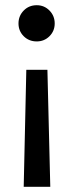

<svg xmlns="http://www.w3.org/2000/svg" viewBox="-20 -515 281 737"><path d="M190 -425Q190 -396 170 -376Q150 -356 121 -356Q91 -356 71 -376Q51 -396 51 -425Q51 -454 71 -474.5Q91 -495 121 -495Q150 -495 170 -474.5Q190 -454 190 -425ZM173 202H71L81 -247H162Z"/></svg>

Font: Wolseley Sans
Style: Regular
Weight: 400
Designer: Carrois Corporate & Edenspiekermann AG
Foundry: Carrois Corporate GbR & Edenspiekermann AG
Version: Version 4.202